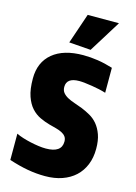

<svg xmlns="http://www.w3.org/2000/svg" viewBox="-145 -1063 814 1151"><g transform="rotate(15 262.0 -488.0)"><path d="M253 12Q200 12 146 2.5Q92 -7 28 -28V-191Q46 -182 70 -174.5Q94 -167 119 -161.5Q144 -156 169 -152.5Q194 -149 215 -149Q313 -149 313 -218Q313 -237 304 -249Q295 -261 279 -269Q263 -277 242.5 -282.5Q222 -288 199 -294Q170 -302 140 -316Q110 -330 86 -356Q62 -382 47 -425Q32 -468 32 -535Q32 -636 99.5 -692Q167 -748 289 -748Q334 -748 379.5 -741Q425 -734 473 -719V-564Q454 -570 431.5 -575Q409 -580 386 -583.5Q363 -587 342 -589.5Q321 -592 306 -592Q227 -592 227 -535Q227 -513 238.5 -499Q250 -485 268.5 -475Q287 -465 311 -457Q335 -449 361 -439Q388 -428 414.5 -413Q441 -398 461.5 -373.5Q482 -349 495 -313Q508 -277 508 -225Q508 -170 490 -126Q472 -82 439 -51.5Q406 -21 359 -4.5Q312 12 253 12ZM187 -800 251 -988H445L322 -790Z"/></g></svg>

Font: Encode Sans Compressed
Style: Black
Weight: 900
Designer: Pablo Impallari, Andres Torresi
Foundry: Pablo Impallari, Andres Torresi
Version: Version 1.000; ttfautohint (v1.00) -l 8 -r 50 -G 200 -x 14 -